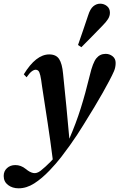

<svg xmlns="http://www.w3.org/2000/svg" viewBox="-85 -790 647 1041"><path d="M16 231Q-18 231 -41.5 213Q-65 195 -65 164Q-65 138 -47 121.5Q-29 105 -2 105Q13 105 27 110Q41 115 56 127Q76 144 95 148Q114 152 135 136Q149 125 162 113Q175 101 189 87Q195 81 201 74Q188 -29 173.5 -123Q159 -217 143 -322Q138 -362 133.5 -381Q129 -400 123 -406Q117 -412 109 -412Q99 -412 87 -403Q75 -394 59 -371L44 -387Q110 -495 182 -495Q219 -495 235.5 -470Q252 -445 257 -390Q267 -295 275 -211Q283 -127 291 -38Q327 -121 352.5 -202Q378 -283 402 -382Q418 -450 437.5 -474Q457 -498 488 -498Q509 -498 525.5 -485Q542 -472 542 -449Q542 -425 533 -404Q524 -383 507 -351Q491 -321 472 -287Q453 -253 427 -210Q399 -165 367.5 -113Q336 -61 294 -2Q272 29 246.5 62Q221 95 184 134Q142 178 100.5 204.5Q59 231 16 231ZM338 -546Q352 -587 366 -627Q380 -667 393 -707Q404 -742 421 -756Q438 -770 458 -770Q479 -770 495 -757Q511 -744 511 -721Q511 -703 500.5 -686.5Q490 -670 470 -650Q441 -620 413 -591.5Q385 -563 356 -534Z"/></svg>

Font: DM Serif Text
Style: Italic
Weight: 400
Italic angle: -12°
Designer: Colophon Foundry, Frank Grießhammer
Foundry: Colophon Foundry
Version: Version 5.100; ttfautohint (v1.8.2)